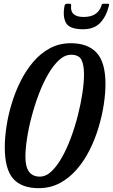

<svg xmlns="http://www.w3.org/2000/svg" viewBox="-20 -992 602 1024"><path d="M115.5 -155.5Q115.5 -50 192.5 -50Q225 -50 254.8 -78.2Q284.5 -106.5 311 -153.8Q337.5 -201 359 -259.5Q380.5 -318 396 -379.5Q411.5 -441 419.8 -497Q428 -553 428 -594.5Q428 -648 413.8 -674Q399.5 -700 359.5 -700Q326 -700 295 -671.8Q264 -643.5 236.8 -596.2Q209.5 -549 187.2 -490.5Q165 -432 148.8 -370.5Q132.5 -309 124 -253Q115.5 -197 115.5 -155.5ZM185.5 11.5Q95 11.5 50.2 -39.2Q5.5 -90 5.5 -206.5Q5.5 -257 14.5 -317Q23.5 -377 42.2 -439.2Q61 -501.5 89.8 -559Q118.5 -616.5 157.5 -662.2Q196.5 -708 246.5 -734.8Q296.5 -761.5 358 -761.5Q448 -761.5 495.2 -710.8Q542.5 -660 542.5 -543.5Q542.5 -493 533.2 -433Q524 -373 505.2 -310.8Q486.5 -248.5 457.5 -191Q428.5 -133.5 388.8 -87.8Q349 -42 298.5 -15.2Q248 11.5 185.5 11.5ZM423 -836Q350.5 -836 331.8 -870.2Q313 -904.5 324.5 -962.5Q326.5 -972 338 -972H352Q360.5 -972 359.5 -964Q351.5 -901.5 426 -901.5Q498.5 -901.5 519.5 -957.5Q522 -964.5 523 -968.2Q524 -972 533 -972H553Q560.5 -972 561.5 -969.8Q562.5 -967.5 560.5 -960Q546.5 -903.5 514 -869.8Q481.5 -836 423 -836Z"/></svg>

Font: Besley* Condensed Medium
Style: Italic
Weight: 500
Width: 3
Italic angle: -13°
Designer: Owen Earl
Foundry: indestructible type*
Version: Version 3.000; ttfautohint (v1.8.3)